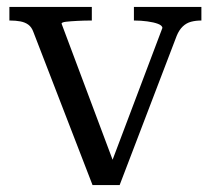

<svg xmlns="http://www.w3.org/2000/svg" viewBox="-20 -532 606 552"><path d="M447 -452Q446 -459 434 -463.5Q422 -468 403.5 -470.5Q385 -473 367 -473H365V-512H559V-473H558Q543 -473 529.5 -469.5Q516 -466 505.5 -456Q495 -446 488 -429L324 0H246L76 -440Q71 -454 61.5 -461Q52 -468 38.5 -470.5Q25 -473 9 -473H7V-512H244V-473H242Q223 -473 203 -472Q183 -471 170 -469.5Q157 -468 157 -464L310 -56L297 -55Z"/></svg>

Font: Roboto Serif 72pt
Style: Regular
Weight: 400
Designer: Greg Gazdowicz
Foundry: Commercial Type
Version: Version 1.008